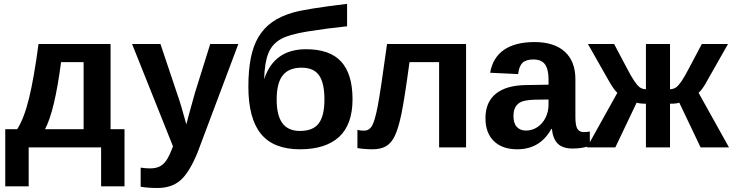

<svg xmlns="http://www.w3.org/2000/svg" viewBox="-20 -753 3745 981"><path d="M407.2 -435.5H292Q259.3 -185.1 210 -92.8H407.2ZM126.5 0V199.2H6.8V-92.8H67.9Q103 -147.5 128.4 -251.2Q153.8 -355 176.8 -528.3H544.9V-92.8H616.2V199.2H496.6V0Z M785.2 207.5Q735.8 207.5 698.7 201.2V103.5Q724.6 107.4 746.1 107.4Q775.4 107.4 794.7 98.1Q814 88.9 829.3 67.4Q844.7 45.9 863.8 -5.4L654.8 -528.3H799.8L882.8 -280.8Q902.3 -227.5 932.1 -117.7L944.3 -164.1L976.1 -278.8L1054.2 -528.3H1197.8L988.8 27.8Q946.8 129.4 901.6 168.5Q856.4 207.5 785.2 207.5Z M1637.7 -244.6Q1637.7 -328.6 1610.4 -367.9Q1583 -407.2 1521 -407.2Q1455.6 -407.2 1424.6 -367.9Q1393.6 -328.6 1393.6 -244.6Q1393.6 -163.1 1422.9 -123.5Q1452.1 -84 1512.7 -84Q1580.1 -84 1608.9 -123Q1637.7 -162.1 1637.7 -244.6ZM1543.5 -501.5Q1666 -501.5 1723.6 -437.7Q1781.2 -374 1781.2 -246.1Q1781.2 -116.7 1712.4 -53.5Q1643.6 9.8 1512.7 9.8Q1377.4 9.8 1313.2 -69.1Q1249 -147.9 1249 -310.5Q1249 -393.6 1261.5 -456.5Q1273.9 -519.5 1301 -564.7Q1328.1 -609.9 1371.1 -640.4Q1414.1 -670.9 1479.2 -689.5Q1544.4 -708 1753.4 -733.4V-618.7Q1649.4 -607.9 1552 -592.3Q1454.6 -576.7 1411.9 -551.5Q1369.1 -526.4 1350.6 -479.5Q1332 -432.6 1329.6 -348.1Q1379.9 -501.5 1543.5 -501.5Z M2223.6 0V-435.5H2072.3Q2046.4 -244.1 2031 -170.9Q2015.6 -97.7 1998 -60.3Q1980.5 -22.9 1953.6 -6.6Q1926.8 9.8 1881.3 9.8Q1863.8 9.8 1840.6 7.8Q1817.4 5.9 1806.2 3.4V-89.8Q1818.4 -85.4 1839.4 -85.4Q1866.7 -85.4 1881.1 -110.8Q1895.5 -136.2 1909.9 -210.4Q1924.3 -284.7 1957.5 -528.3H2361.3V0Z M2623 9.8Q2546.4 9.8 2503.4 -32Q2460.4 -73.7 2460.4 -149.4Q2460.4 -231.4 2513.9 -274.4Q2567.4 -317.4 2668.9 -318.4L2782.7 -320.3V-347.2Q2782.7 -398.9 2764.6 -424.1Q2746.6 -449.2 2705.6 -449.2Q2667.5 -449.2 2649.7 -431.9Q2631.8 -414.6 2627.4 -374.5L2484.4 -381.3Q2497.6 -458.5 2554.9 -498.3Q2612.3 -538.1 2711.4 -538.1Q2811.5 -538.1 2865.7 -488.8Q2919.9 -439.5 2919.9 -348.6V-156.2Q2919.9 -111.8 2929.9 -95Q2939.9 -78.1 2963.4 -78.1Q2979 -78.1 2993.7 -81.1V-6.8Q2981.4 -3.9 2971.7 -1.5Q2961.9 1 2952.1 2.4Q2942.4 3.9 2931.4 4.9Q2920.4 5.9 2905.8 5.9Q2854 5.9 2829.3 -19.5Q2804.7 -44.9 2799.8 -94.2H2796.9Q2739.3 9.8 2623 9.8ZM2782.7 -244.6 2712.4 -243.7Q2664.6 -241.7 2644.5 -233.2Q2624.5 -224.6 2614 -207Q2603.5 -189.5 2603.5 -160.2Q2603.5 -122.6 2620.8 -104.2Q2638.2 -85.9 2667 -85.9Q2699.2 -85.9 2725.8 -103.5Q2752.4 -121.1 2767.6 -152.1Q2782.7 -183.1 2782.7 -217.8Z M3280.3 -223.1Q3248 -223.1 3232.9 -228.5L3124 0H2979L3134.3 -278.8Q3117.2 -293 3089.4 -342.3L2983.9 -528.3H3117.7L3184.1 -402.8Q3205.1 -362.3 3220.5 -339.6Q3235.8 -316.9 3248 -307.4Q3260.3 -297.9 3280.3 -296.9V-528.3H3403.3V-296.9Q3422.9 -297.9 3435.1 -307.1Q3447.3 -316.4 3462.2 -338.1Q3477.1 -359.9 3499.5 -402.8L3565.9 -528.3H3699.7L3594.2 -342.3Q3568.8 -294.9 3549.3 -278.8L3704.6 0H3559.6L3450.7 -228.5Q3438 -223.1 3403.3 -223.1V0H3280.3Z"/></svg>

Font: Liberation Sans
Style: Bold
Weight: 700
Designer: Steve Matteson
Foundry: Ascender Corporation
Version: Version 2.1.5